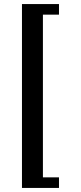

<svg xmlns="http://www.w3.org/2000/svg" viewBox="-20 -756 397 944"><path d="M270 -736V-684H191V116H270V168H88V-736Z"/></svg>

Font: Arima Madurai
Style: Bold
Weight: 700
Designer: Joana Correia and Natanael Gama
Foundry: NDISCOVER
Version: Version 1.019